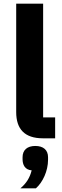

<svg xmlns="http://www.w3.org/2000/svg" viewBox="-20 -760 343 1055"><path d="M216 0H283V-115H217V-740H69V-144C69 -51 115 0 216 0ZM174 42C130 42 104 64 104 104V115C104 144 116 173 154 176C144 216 126 246 92 275H177C215 242 244 179 244 118V104C244 64 218 42 174 42Z"/></svg>

Font: Braiins Sans
Style: Bold
Weight: 700
Designer: Mike Abbink, Paul van der Laan, Pieter van Rosmalen, Jiri Chlebus, Lubos Buracinsky
Foundry: Bold Monday, Sudetype
Version: Version 1.000;hotconv 1.0.109;makeotfexe 2.5.65596